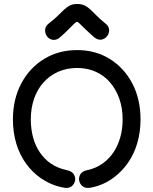

<svg xmlns="http://www.w3.org/2000/svg" viewBox="-20 -942 772 966"><path d="M300 2Q325 7 339.5 -4Q354 -15 357.5 -32.5Q361 -50 351 -65.5Q341 -81 316 -86Q293 -91 274.5 -98.5Q256 -106 236 -119Q204 -141 181 -174.5Q158 -208 146.5 -250.5Q135 -293 135 -341Q135 -398 151.5 -445.5Q168 -493 199 -527.5Q230 -562 273 -581Q316 -600 368 -600Q420 -600 462 -581Q504 -562 534 -527Q564 -492 580.5 -445Q597 -398 597 -341Q597 -294 585.5 -252.5Q574 -211 552.5 -178Q531 -145 500 -122Q481 -108 461.5 -99.5Q442 -91 419 -86Q394 -81 384.5 -65.5Q375 -50 378.5 -32.5Q382 -15 397 -4Q412 7 437 2Q469 -4 497.5 -16.5Q526 -29 554 -50Q595 -81 625 -124.5Q655 -168 671 -223Q687 -278 687 -341Q687 -443 646 -521.5Q605 -600 533 -645Q461 -690 368 -690Q275 -690 202 -645.5Q129 -601 87 -522Q45 -443 45 -341Q45 -276 62 -219.5Q79 -163 111 -119Q143 -75 186 -45Q213 -27 240.5 -15.5Q268 -4 300 2ZM228 -826Q208 -811 207 -792Q206 -773 217 -758.5Q228 -744 246.5 -741.5Q265 -739 284 -756Q309 -778 326 -795.5Q343 -813 353.5 -823Q364 -833 368 -832Q372 -832 382.5 -821.5Q393 -811 410.5 -794Q428 -777 452 -756Q471 -740 489 -742.5Q507 -745 518.5 -759.5Q530 -774 529 -792.5Q528 -811 508 -826Q483 -846 466 -863.5Q449 -881 435 -894Q421 -907 405.5 -914.5Q390 -922 368 -922Q347 -922 332 -914.5Q317 -907 303 -894Q289 -881 271.5 -863.5Q254 -846 228 -826Z"/></svg>

Font: Tilt Neon
Style: Regular
Weight: 400
Designer: Andy Clymer
Foundry: Andy Clymer
Version: Version 1.000